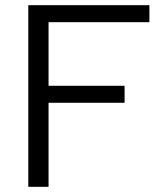

<svg xmlns="http://www.w3.org/2000/svg" viewBox="-20 -720 626 740"><path d="M89.1 -700H555.8V-634.5H167.1V-389.4H460.2V-323.9H167.1V0H89.1Z"/></svg>

Font: AF Albert Sans Medium
Style: Regular
Weight: 500
Designer: Andreas Rasmussen
Foundry: a.Foundry
Version: Version 1.300;Glyphs 3.2 (3231)